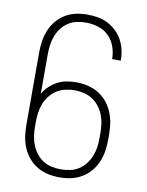

<svg xmlns="http://www.w3.org/2000/svg" viewBox="-85 -804 669 873"><g transform="rotate(10 250.0 -367.5)"><path d="M250 8Q223 8 197 2.5Q171 -3 148 -16.5Q125 -30 107.5 -50.5Q90 -71 79.5 -95.5Q69 -120 65 -146.5Q61 -173 61 -200V-535Q61 -561 65 -587.5Q69 -614 79 -638.5Q89 -663 106 -683.5Q123 -704 146 -718Q169 -732 195 -737.5Q221 -743 247 -743Q272 -743 296 -739Q320 -735 341.5 -724Q363 -713 381 -696Q399 -679 410.5 -658Q422 -637 427.5 -613Q433 -589 433 -565Q433 -564 433 -564Q433 -564 433 -563H393Q393 -563 393 -563.5Q393 -564 393 -564Q393 -593 383 -621Q373 -649 352.5 -669Q332 -689 304 -697.5Q276 -706 247 -706Q226 -706 205 -701.5Q184 -697 166 -685Q148 -673 135 -656Q122 -639 114.5 -619Q107 -599 104 -577.5Q101 -556 101 -535V-351Q112 -371 128.5 -386.5Q145 -402 164.5 -412.5Q184 -423 206.5 -427Q229 -431 251 -431Q278 -431 304 -425Q330 -419 353 -405.5Q376 -392 393 -371.5Q410 -351 420.5 -326.5Q431 -302 435 -275.5Q439 -249 439 -223V-200Q439 -173 435 -146.5Q431 -120 420.5 -95.5Q410 -71 392.5 -50.5Q375 -30 352 -16.5Q329 -3 303 2.5Q277 8 250 8ZM250 -29Q272 -29 293 -33.5Q314 -38 332 -49.5Q350 -61 363.5 -78.5Q377 -96 385 -116Q393 -136 396 -157Q399 -178 399 -200V-223Q399 -244 396 -265.5Q393 -287 385 -307Q377 -327 363.5 -344Q350 -361 332 -372.5Q314 -384 293 -389Q272 -394 250 -394Q229 -394 207.5 -389Q186 -384 168 -372.5Q150 -361 136.5 -344Q123 -327 115 -307Q107 -287 104 -265.5Q101 -244 101 -223V-200Q101 -178 104 -157Q107 -136 115 -116Q123 -96 136.5 -78.5Q150 -61 168 -49.5Q186 -38 207 -33.5Q228 -29 250 -29Z"/></g></svg>

Font: Iosevka SS04 Extralight
Style: Regular
Weight: 200
Monospace: yes
Designer: Belleve Invis
Foundry: Belleve Invis
Version: Version 19.0.0; ttfautohint (v1.8.4)